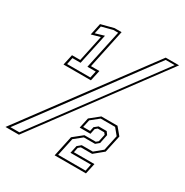

<svg xmlns="http://www.w3.org/2000/svg" viewBox="-206 -830 922 959"><g transform="rotate(30 254.5 -350.0)"><path d="M51.5 -415 65 -476.5H112.5L144.5 -627L94 -613L108.5 -681L181.5 -700H222L174.5 -476.5H223L209.5 -415ZM66 -426H200L208.5 -465H160.5L208.5 -689H181L118 -672.5L108.5 -628L159 -643L121 -465H74ZM-43.5 0 476.5 -700H553.5L34 0ZM-21.5 -11.5H30L534 -690H482ZM240 0 265.5 -119 318.5 -161.5H384L396 -171.5L405 -213.5L397 -223.5H359.5L347.5 -213.5L341 -182.5H279L292 -242.5L345 -285H438L473 -243L451.5 -143.5L398.5 -100H333.5L321 -89.5L315.5 -61.5H434L420.5 0ZM254 -11H412L420 -50.5H302L311.5 -94.5L332 -111.5H396L441.5 -149L460.5 -237.5L430.5 -274H347.5L302 -237.5L292.5 -194H332.5L337.5 -218.5L358 -235H404.5L416.5 -218.5L406 -167L386 -150.5H321.5L276 -114Z"/></g></svg>

Font: Tourney Thin ExtraLight
Style: Italic
Weight: 250
Italic angle: -12°
Version: Version 1.015